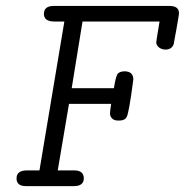

<svg xmlns="http://www.w3.org/2000/svg" viewBox="-20 -631 627 651"><path d="M36.1 -25.9Q36.1 -52.7 69.8 -53.2H113.8L198.2 -558.1H164.1Q128.9 -558.1 128.9 -584Q128.9 -610.8 162.1 -610.8H555.2Q586.9 -610.8 586.9 -585.9Q586.9 -581.5 578.4 -533.2Q569.8 -484.9 568.8 -481Q562 -462.9 541 -462.9Q528.8 -462.9 519.3 -470Q509.8 -477.1 509.8 -487.8Q509.8 -491.7 521 -558.1H259.8L223.1 -332H366.2Q373 -375 379.9 -381.8Q386.7 -388.7 401.9 -389.2Q431.6 -389.2 432.1 -361.8Q417 -245.6 409.2 -233.9Q402.3 -221.7 382.8 -222.2H380.9Q366.7 -222.2 359.9 -229.5Q353 -236.8 353 -245.8Q353 -254.9 356.9 -278.8H213.9L175.8 -53.2H233.9Q263.7 -52.2 264.2 -26.9Q264.2 0 231 0H67.9Q36.1 0 36.1 -25.9Z"/></svg>

Font: CMU Typewriter Text
Style: LightOblique
Weight: 200
Italic angle: -9.46001°
Version: Version 0.7.0